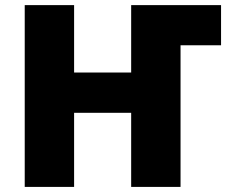

<svg xmlns="http://www.w3.org/2000/svg" viewBox="-20 -734 913 754"><path d="M689 0H495.1V-291H271V0H77.1V-713.9H271V-449.2H495.1V-713.9H848.1V-556.2H689Z"/></svg>

Font: Black Ops One [rus by aLiNcE]
Style: Regular
Weight: 400
Designer: James Grieshaber
Foundry: James Grieshaber
Version: Version 1.002;May 25, 2024;FontCreator 13.0.0.2680 64-bit